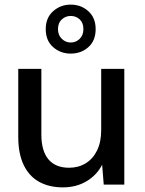

<svg xmlns="http://www.w3.org/2000/svg" viewBox="-20 -799 626 831"><path d="M252 12Q193 12 149.5 -12Q106 -36 82.5 -85Q59 -134 59 -207V-501H159V-217Q159 -146 189.5 -109.5Q220 -73 279 -73Q319 -73 350.5 -92Q382 -111 400 -147.5Q418 -184 418 -236V-501H518V0H429L422 -86Q399 -41 354.5 -14.5Q310 12 252 12ZM286 -567Q242 -567 210 -595Q178 -623 178 -673Q178 -722 210 -750.5Q242 -779 286 -779Q331 -779 362.5 -750.5Q394 -722 394 -673Q394 -623 362.5 -595Q331 -567 286 -567ZM286 -615Q309 -615 325 -631Q341 -647 341 -673Q341 -700 325 -715Q309 -730 286 -730Q264 -730 247.5 -715Q231 -700 231 -673Q231 -647 247.5 -631Q264 -615 286 -615Z"/></svg>

Font: DMSans_18ptMedium
Style: Regular
Weight: 500
Designer: Colophon Foundry, Jonny Pinhorn
Foundry: Colophon Foundry
Version: Version 4.004;gftools[0.9.30]